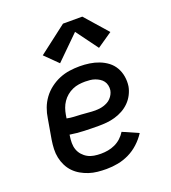

<svg xmlns="http://www.w3.org/2000/svg" viewBox="-141 -879 883 991"><g transform="rotate(-20 300.0 -383.0)"><path d="M274 8Q250 8 225.5 5.5Q201 3 178.5 -4.5Q156 -12 136 -23.5Q116 -35 100 -51.5Q84 -68 73.5 -89Q63 -110 58 -133.5Q53 -157 54 -181.5Q55 -206 59 -231L78 -341Q82 -369 92 -396Q102 -423 119.5 -447Q137 -471 161.5 -489.5Q186 -508 213 -519Q240 -530 268 -534Q296 -538 324 -538Q351 -538 378 -534Q405 -530 429.5 -520.5Q454 -511 474.5 -495.5Q495 -480 508 -457.5Q521 -435 525.5 -408Q530 -381 526 -354Q522 -332 511 -310.5Q500 -289 483 -272Q466 -255 445 -243.5Q424 -232 401 -225.5Q378 -219 355.5 -217Q333 -215 311 -215Q271 -215 232 -216.5Q193 -218 155 -224L154 -217Q151 -198 151 -179Q151 -160 157 -143Q163 -126 175 -112.5Q187 -99 202.5 -90.5Q218 -82 236.5 -79Q255 -76 274 -76Q294 -76 313.5 -79.5Q333 -83 351.5 -91.5Q370 -100 385.5 -114Q401 -128 412 -146L498 -108Q480 -80 454.5 -56.5Q429 -33 399 -18.5Q369 -4 337.5 2Q306 8 274 8ZM324 -296Q335 -296 346.5 -297.5Q358 -299 369 -302.5Q380 -306 390.5 -311.5Q401 -317 409.5 -326Q418 -335 423.5 -345.5Q429 -356 431 -367Q433 -381 430 -394.5Q427 -408 419.5 -418Q412 -428 401 -435Q390 -442 377.5 -446.5Q365 -451 351 -452.5Q337 -454 324 -454Q306 -454 288.5 -451.5Q271 -449 254 -441.5Q237 -434 222.5 -422Q208 -410 197.5 -394.5Q187 -379 181 -362Q175 -345 172 -327L169 -308Q188 -304 207.5 -303Q227 -302 246.5 -301Q266 -300 285 -298Q304 -296 324 -296ZM235 -587 165 -656 319 -774H425L534 -650L451 -593L363 -713Z"/></g></svg>

Font: Iosevka Curly Medium Extended
Style: Italic
Weight: 500
Width: 7
Italic angle: -9°
Monospace: yes
Designer: Belleve Invis
Foundry: Belleve Invis
Version: Version 11.1.0; ttfautohint (v1.8.3)